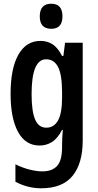

<svg xmlns="http://www.w3.org/2000/svg" viewBox="-20 -773 526 1033"><path d="M198 -553Q233 -553 261.5 -535.5Q290 -518 314 -472H321L330 -543H425V-17Q425 106 370.5 173Q316 240 202 240Q129 240 63 205V111Q104 131 141.5 140Q179 149 208 149Q260 149 287 120Q314 91 314 17V7Q314 -33 318 -74H314Q289 -27 259 -8.5Q229 10 193 10Q117 10 77 -63.5Q37 -137 37 -268Q37 -405 79 -479Q121 -553 198 -553ZM228 -454Q150 -454 150 -267Q150 -174 169 -130Q188 -86 229 -86Q270 -86 292 -124.5Q314 -163 314 -250V-274Q314 -371 292.5 -412.5Q271 -454 228 -454ZM256 -753Q316 -753 316 -685Q316 -618 256 -618Q194 -618 194 -685Q194 -753 256 -753Z"/></svg>

Font: Noto Sans Gurmukhi ExtraCondensed SemiBold
Style: Regular
Weight: 600
Width: 2
Designer: Jelle Bosma - Monotype Design Team
Foundry: Monotype Imaging Inc.
Version: Version 2.004; ttfautohint (v1.8.4.7-5d5b)